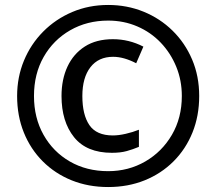

<svg xmlns="http://www.w3.org/2000/svg" viewBox="-20 -744 872 774"><path d="M416 10Q336 10 269 -17Q202 -44 152.5 -93.5Q103 -143 76 -210Q49 -277 49 -357Q49 -433 76.5 -499.5Q104 -566 154 -616.5Q204 -667 271 -695.5Q338 -724 416 -724Q492 -724 558.5 -697Q625 -670 675.5 -620.5Q726 -571 754.5 -504Q783 -437 783 -357Q783 -277 756 -210Q729 -143 679.5 -93.5Q630 -44 563 -17Q496 10 416 10ZM416 -54Q498 -54 565.5 -93Q633 -132 673 -200.5Q713 -269 713 -357Q713 -420 690.5 -475Q668 -530 628 -572Q588 -614 533.5 -637.5Q479 -661 416 -661Q331 -661 263 -622Q195 -583 156 -514.5Q117 -446 117 -357Q117 -269 155.5 -200.5Q194 -132 261.5 -93Q329 -54 416 -54ZM431 -128Q329 -128 278.5 -191Q228 -254 228 -357Q228 -424 252 -475.5Q276 -527 322 -556.5Q368 -586 435 -586Q500 -586 558 -556L529 -489Q479 -515 436 -515Q377 -515 344.5 -473Q312 -431 312 -357Q312 -281 340.5 -239.5Q369 -198 435 -198Q458 -198 486.5 -204.5Q515 -211 540 -221V-152Q516 -142 491 -135Q466 -128 431 -128Z"/></svg>

Font: Noto Sans Hanifi Rohingya
Style: Bold
Weight: 700
Designer: Monotype Design Team and DaltonMaag
Foundry: Google LLC
Version: Version 2.102; ttfautohint (v1.8.4.7-5d5b)